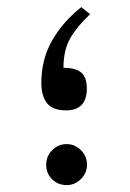

<svg xmlns="http://www.w3.org/2000/svg" viewBox="-20 -523 367 542"><path d="M234.4 -482.9Q198.2 -449.2 178.7 -415.8Q159.2 -382.3 159.2 -331.5Q194.3 -331.5 209.7 -317.9Q225.1 -304.2 225.1 -273.4Q225.1 -211.4 166.5 -211.4Q128.9 -211.4 112.8 -231.7Q96.7 -252 96.7 -289.1Q96.7 -356.4 127.7 -409.7Q158.7 -462.9 209.5 -502.9ZM110.4 -58.1Q110.4 -82 127.4 -99.1Q144.5 -116.2 168 -116.2Q191.4 -116.2 208.5 -99.1Q225.6 -82 225.6 -58.1Q225.6 -34.7 208.5 -17.6Q191.4 -0.5 168 -0.5Q144 -0.5 127.2 -16.8Q110.4 -33.2 110.4 -58.1Z"/></svg>

Font: Vazir Light FD-WOL
Style: Light-FD-WOL
Weight: 300
Designer: Saber Rastikerdar
Foundry: Saber Rastikerdar
Version: Version 30.1.0